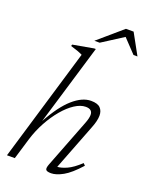

<svg xmlns="http://www.w3.org/2000/svg" viewBox="-161 -953 816 1046"><g transform="rotate(20 247.0 -429.5)"><path d="M92 -123 55 0H9.5L204.5 -653.5Q178.5 -666.5 134.5 -679L137 -688L257 -709.5H266.5L126 -241Q181 -341 235 -388.2Q289 -435.5 339.5 -435.5Q377.5 -435.5 393.5 -419Q409.5 -402.5 409.5 -375Q409.5 -345 391 -299L288.5 -34.5Q311.5 -35.5 343.2 -49.8Q375 -64 417 -103L428 -91.5Q376 -33.5 336.8 -11.8Q297.5 10 268.5 10Q243 10 237.8 1Q232.5 -8 242 -32L350 -311Q362.5 -342.5 362.5 -362Q362.5 -395 323.5 -395Q293.5 -395 260 -373.2Q226.5 -351.5 194.2 -313.2Q162 -275 135.2 -226Q108.5 -177 92 -123ZM243.5 -749 383 -869H427.5L493.5 -749H470.5L396.5 -827L274.5 -749Z"/></g></svg>

Font: Newsreader Text Light
Style: Italic
Weight: 300
Italic angle: -17°
Designer: Hugues Gentile
Foundry: Production Type
Version: Version 1.001